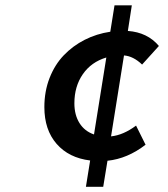

<svg xmlns="http://www.w3.org/2000/svg" viewBox="-20 -674 640 731"><path d="M307.1 37.1 323.2 -63Q242.2 -72.8 195.6 -126.2Q148.9 -179.7 148.9 -266.1Q148.9 -326.2 168.7 -377Q188.5 -427.7 222.9 -463.6Q257.3 -499.5 302.5 -522.5Q347.7 -545.4 399.9 -553.2L416 -653.8H481.9L466.8 -556.2Q541.5 -550.8 585 -499L521 -428.2Q487.3 -460.4 452.1 -462.9L402.8 -154.8Q449.7 -159.7 498 -195.8L534.2 -123Q465.3 -69.8 389.2 -62L373 37.1ZM337.9 -162.1 384.8 -455.1Q327.6 -438 295.4 -391.6Q263.2 -345.2 263.2 -280.8Q263.2 -236.3 282.7 -205.3Q302.2 -174.3 337.9 -162.1Z"/></svg>

Font: Office Code Pro Medium Italic
Style: Regular
Weight: 500
Italic angle: -9°
Designer: Nathan Rutzky & Paul D. Hunt
Foundry: Adobe Systems Incorporated
Version: Version 1.004;PS 001.004;hotconv 1.0.70;makeotf.lib2.5.58329